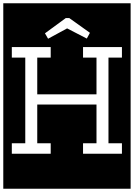

<svg xmlns="http://www.w3.org/2000/svg" viewBox="-32 -937 816 1170"><path d="M711 0V-64H629V-586H711V-650H474V-586H556V-362H195V-586H277V-650H40V-586H122V-64H40V0H277V-64H195V-300H556V-64H474V0ZM-12 -917H764V213H-12ZM516 -737 390 -827H369L242 -734L261 -701L377 -764L497 -702Z"/></svg>

Font: Zilla Slab Regular Highlight
Style: Regular
Weight: 410
Designer: Typotheque Type Foundry
Foundry: Typotheque type foundry
Version: Version 1.0; 2017